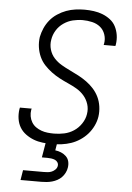

<svg xmlns="http://www.w3.org/2000/svg" viewBox="-62 -789 725 1055"><g transform="rotate(5 300.0 -261.5)"><path d="M248 8Q222 8 195.5 5Q169 2 145.5 -7Q122 -16 101.5 -31Q81 -46 68.5 -67Q56 -88 52 -114Q48 -140 52 -167L54 -176H119Q119 -174 118 -172.5Q117 -171 117 -170Q114 -151 117 -133.5Q120 -116 129 -101Q138 -86 152 -76Q166 -66 182.5 -60Q199 -54 217 -52Q235 -50 253 -50Q281 -50 309 -56Q337 -62 361.5 -78Q386 -94 403 -119.5Q420 -145 424 -172Q429 -201 420.5 -227.5Q412 -254 394.5 -274Q377 -294 354 -307.5Q331 -321 306 -332Q281 -343 257.5 -355.5Q234 -368 212.5 -384Q191 -400 173 -419.5Q155 -439 144 -463.5Q133 -488 129 -515.5Q125 -543 129 -572Q134 -597 144.5 -621Q155 -645 172 -666Q189 -687 212.5 -702.5Q236 -718 260.5 -727Q285 -736 310.5 -739.5Q336 -743 361 -743Q387 -743 412.5 -739.5Q438 -736 461 -727Q484 -718 503.5 -703Q523 -688 534 -666.5Q545 -645 549 -620Q553 -595 549 -568L547 -559H482Q483 -561 483.5 -562.5Q484 -564 484 -566Q489 -592 480.5 -617Q472 -642 453 -657.5Q434 -673 408 -679Q382 -685 356 -685Q329 -685 302 -678.5Q275 -672 251 -655.5Q227 -639 212 -614.5Q197 -590 193 -563Q188 -535 196 -508Q204 -481 222 -461.5Q240 -442 263 -428.5Q286 -415 310.5 -403.5Q335 -392 358.5 -379.5Q382 -367 403.5 -351.5Q425 -336 443 -316Q461 -296 472.5 -272Q484 -248 488 -220Q492 -192 488 -164Q484 -138 472 -113Q460 -88 442 -67.5Q424 -47 400.5 -31.5Q377 -16 352 -7.5Q327 1 300.5 4.5Q274 8 248 8ZM92 220 101 165H216Q227 165 238 164Q249 163 259.5 158.5Q270 154 278.5 145.5Q287 137 289 126Q291 115 285.5 106Q280 97 270.5 93Q261 89 250.5 87.5Q240 86 229 86H198L221 -50H283L268 41Q285 43 300.5 49.5Q316 56 328 67.5Q340 79 344 95.5Q348 112 345 130Q343 144 336 158Q329 172 318.5 183Q308 194 294 201.5Q280 209 265.5 213Q251 217 236 218.5Q221 220 207 220Z"/></g></svg>

Font: Iosevka Light Extended
Style: Italic
Weight: 300
Width: 7
Italic angle: -9°
Monospace: yes
Designer: Belleve Invis
Foundry: Belleve Invis
Version: Version 32.5.0; ttfautohint (v1.8.4)